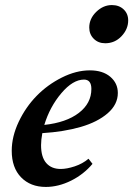

<svg xmlns="http://www.w3.org/2000/svg" viewBox="-20 -720 521 751"><path d="M391.6 -550.8Q364.3 -550.8 346.7 -568.4Q329.1 -585.9 329.1 -612.3Q329.1 -647 356.4 -673.6Q383.8 -700.2 417.5 -700.2Q445.8 -700.2 463.6 -683.3Q481.4 -666.5 481.4 -640.1Q481.4 -606 455.3 -578.4Q429.2 -550.8 391.6 -550.8ZM159.2 11.2Q99.1 11.2 62.5 -26.4Q25.9 -64 25.9 -130.4Q25.9 -186 53.2 -243.7Q80.6 -301.3 123.3 -345Q166 -388.7 221.9 -416.7Q277.8 -444.8 331.5 -444.8Q381.8 -444.8 411.4 -419.7Q440.9 -394.5 440.9 -356.4Q440.9 -311.5 401.4 -277.1Q361.8 -242.7 296.1 -223.6Q230.5 -204.6 145.5 -199.2Q140.6 -172.4 140.6 -152.3Q140.6 -105.5 160.9 -82.3Q181.2 -59.1 217.3 -59.1Q241.2 -59.1 272.2 -69.3Q303.2 -79.6 326.2 -99.1L341.8 -79.1Q307.6 -38.1 258.1 -13.4Q208.5 11.2 159.2 11.2ZM308.6 -408.7Q265.1 -408.7 220 -355.5Q174.8 -302.2 153.3 -231.4Q239.3 -240.7 288.3 -278.3Q337.4 -315.9 337.4 -372.1Q337.4 -408.7 308.6 -408.7Z"/></svg>

Font: Elstob
Style: Bold Italic
Weight: 700
Italic angle: -20°
Designer: Peter S. Baker
Version: Version 1.015